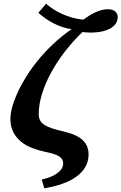

<svg xmlns="http://www.w3.org/2000/svg" viewBox="-20 -813 655 1036"><path d="M36.1 -171.9Q36.1 -197.8 45.4 -233.2Q54.7 -268.6 73.2 -309.8Q91.8 -351.1 119.4 -396Q147 -440.9 183.6 -486.1Q220.2 -531.2 265.9 -574.5Q311.5 -617.7 366.2 -655.8Q341.8 -658.7 317.6 -666.7Q293.5 -674.8 270.5 -686.5Q247.6 -698.2 226.3 -712.9Q205.1 -727.5 187 -744.1L229 -793Q245.1 -778.3 267.1 -763.9Q289.1 -749.5 315.2 -737.8Q341.3 -726.1 370.1 -717.8Q398.9 -709.5 429.2 -707Q443.8 -717.3 459.5 -727.3Q475.1 -737.3 491.9 -745.4Q508.8 -753.4 526.4 -758.3Q543.9 -763.2 562 -763.2Q576.7 -763.2 586.9 -759.5Q597.2 -755.9 603.3 -749.8Q609.4 -743.7 612.3 -736.1Q615.2 -728.5 615.2 -721.2Q615.2 -705.1 607.2 -689.9Q599.1 -674.8 581.3 -663.1Q563.5 -651.4 534.9 -644.3Q506.3 -637.2 465.8 -637.2Q457.5 -637.2 445.8 -638.2Q434.1 -639.2 424.8 -640.1Q372.1 -589.4 328.6 -532.7Q285.2 -476.1 254.2 -418.2Q223.1 -360.4 206.1 -304.2Q189 -248 189 -198.2Q189 -178.2 196 -164.3Q203.1 -150.4 219.2 -139.6Q235.4 -128.9 261.2 -120.4Q287.1 -111.8 325.2 -103Q395.5 -86.4 426.8 -56.4Q458 -26.4 458 20Q458 58.1 440.4 88.1Q422.9 118.2 391.1 140.9Q359.4 163.6 315.4 179Q271.5 194.3 219.2 203.1L205.1 155.8Q260.7 143.1 290.8 120.4Q320.8 97.7 320.8 68.8Q320.8 56.6 315.9 47.6Q311 38.6 299.8 31.2Q288.6 23.9 269.5 17.8Q250.5 11.7 222.2 5.9Q187 -1.5 153.3 -14.4Q119.6 -27.3 93.8 -48.3Q67.9 -69.3 52 -99.6Q36.1 -129.9 36.1 -171.9Z"/></svg>

Font: Droid Serif
Style: Bold Italic
Weight: 700
Italic angle: -12°
Designer: Monotype Design team
Foundry: Monotype Imaging Inc.
Version: Version 1.03